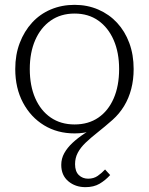

<svg xmlns="http://www.w3.org/2000/svg" viewBox="-20 -539 616 793"><path d="M103 -254Q103 -185 125.5 -133.5Q148 -82 189.5 -53.5Q231 -25 288 -25Q345 -25 386 -53Q427 -81 449.5 -132.5Q472 -184 472 -254Q472 -322 449.5 -373.5Q427 -425 386 -454Q345 -483 288 -483Q231 -483 189.5 -454Q148 -425 125.5 -373.5Q103 -322 103 -254ZM388 -23 389 -9Q374 -3 357.5 2Q341 7 324 9.5Q307 12 288 12Q217 12 162 -21.5Q107 -55 75 -115Q43 -175 43 -254Q43 -313 61.5 -361.5Q80 -410 112.5 -445.5Q145 -481 190 -500Q235 -519 288 -519Q341 -519 386 -499.5Q431 -480 463.5 -445Q496 -410 514 -361.5Q532 -313 532 -254Q532 -210 522 -171.5Q512 -133 492.5 -101Q473 -69 445 -44Q412 -15 383.5 7.5Q355 30 334 50Q313 70 301.5 91.5Q290 113 290 139Q290 169 305.5 184Q321 199 344 199Q367 199 383.5 187.5Q400 176 414 161L435 184Q415 206 391 220Q367 234 333 234Q291 234 262 209.5Q233 185 233 142Q233 116 245.5 93.5Q258 71 279.5 51Q301 31 329 12.5Q357 -6 388 -23Z"/></svg>

Font: Roboto Serif 36pt ExtraLight
Style: Regular
Weight: 250
Designer: Greg Gazdowicz
Foundry: Commercial Type
Version: Version 1.008